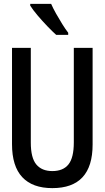

<svg xmlns="http://www.w3.org/2000/svg" viewBox="-20 -961 540 991"><path d="M250 10Q148 10 95 -46.5Q42 -103 42 -217V-714H139V-225Q139 -146 167.5 -112Q196 -78 250 -78Q306 -78 333.5 -112.5Q361 -147 361 -226V-714H458V-215Q458 10 250 10ZM270 -781Q251 -798 224.5 -825.5Q198 -853 173.5 -882Q149 -911 136 -932V-941H244Q254 -918 269.5 -890.5Q285 -863 301.5 -836.5Q318 -810 332 -792V-781Z"/></svg>

Font: Noto Sans Mono ExtraCondensed Medium
Style: Regular
Weight: 500
Width: 2
Designer: Monotype Design Team
Foundry: Monotype Imaging Inc.
Version: Version 2.014